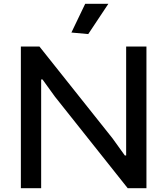

<svg xmlns="http://www.w3.org/2000/svg" viewBox="-20 -983 873 1003"><path d="M353 -813 425 -963H546L441 -805ZM89 -740H186L568 -260L632 -171H639V-740H745V0H647L267 -478L202 -568H195V0H89Z"/></svg>

Font: Encode Sans Wide
Style: Medium
Weight: 500
Designer: Pablo Impallari, Andres Torresi
Foundry: Pablo Impallari, Andres Torresi
Version: Version 1.000; ttfautohint (v1.00) -l 8 -r 50 -G 200 -x 14 -